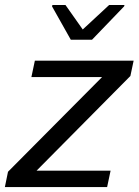

<svg xmlns="http://www.w3.org/2000/svg" viewBox="-23 -755 560 775"><path d="M-3.3 0 9.3 -61.7 388.9 -443.8H103.7L117.7 -510H516.4L503.3 -448.3L124.7 -66.2H423.4L409.4 0ZM262.8 -594.6 187 -729.3 188.6 -734.8H241.3L311 -636L417.5 -734.8H479.5L478 -729.3L348.4 -594.6Z"/></svg>

Font: Saira Thin
Style: Italic
Weight: 100
Italic angle: -12°
Designer: Hector Gatti with collaboration of the Omnibus-Type team
Foundry: Omnibus-Type
Version: Version 1.101